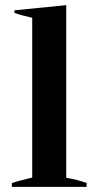

<svg xmlns="http://www.w3.org/2000/svg" viewBox="-20 -725 383 745"><path d="M26 -15Q47 -22 105 -36V-656Q64 -665 36 -675V-685L237 -705V-35Q281 -28 316 -15V0H26Z"/></svg>

Font: Trirong SemiBold
Style: Regular
Weight: 600
Designer: Katatrad Team
Foundry: CadsonDemak
Version: Version 1.000